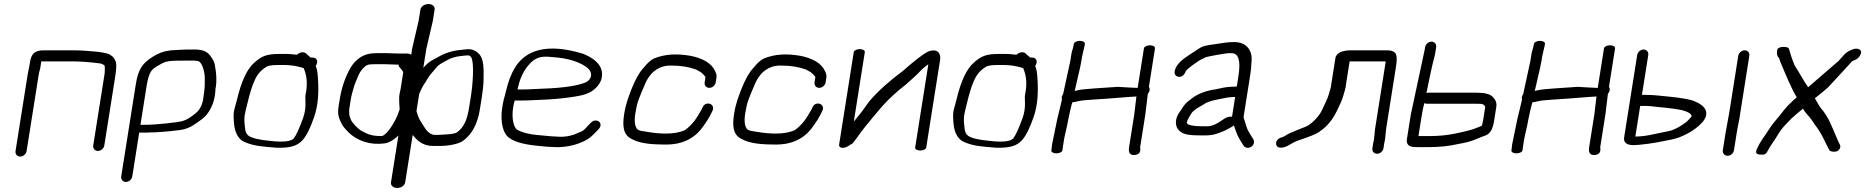

<svg xmlns="http://www.w3.org/2000/svg" viewBox="-20 -733 9268 954"><path d="M112.2 17.5 172.1 -360.3C173.6 -369.9 176 -380.2 179.3 -391.2L179.5 -391.8L184.7 -424.7C184.9 -426 184.8 -425.7 185.2 -428C185.2 -428 185.8 -428 187 -428H339C375.1 -428 426.9 -424.6 478 -417.8C483.4 -417 490.4 -414.3 499.1 -408.4C500.4 -404.9 501.7 -392.6 500 -368.6L443.3 -10.5C440.9 4.5 451.4 17 466.4 17C481.4 17 495.9 4.5 498.3 -10.5L550.7 -341.4C557.2 -382.7 559.8 -408.5 556.2 -422.8C550.8 -444.5 532.4 -463 508.4 -468L489.5 -472.2C484.2 -473.4 476.8 -474.4 466.8 -475.5C441.9 -477.8 387.9 -483 347.7 -483H195.7C149.1 -483 134.9 -460.4 129.7 -427.3L127.1 -411.3L117.5 -362.8L57.2 17.5C54.8 32.5 65.3 45 80.4 45C95.4 45 109.8 32.5 112.2 17.5Z M708.5 -306.5C714 -341.1 721.8 -364.6 729.2 -375.9L729.7 -376.7L730.2 -377.5C732.7 -382.7 741.3 -391.8 757.9 -402.5C808.7 -431.9 802.6 -432 929.9 -432C953.5 -432 964.2 -430.1 967.3 -428.6C984.6 -420.2 997.7 -376.8 997.5 -343.6C997.4 -312.9 998.8 -302.2 991.7 -257.5L991.7 -257.1L991.6 -256.6C988 -214.4 973.4 -186.3 950 -168.5C929.5 -152.9 915.4 -140.7 888 -131.8C860.8 -123.8 744.8 -113 713.4 -113H681.4C680.2 -113 679 -112.9 677.9 -112.8ZM675.2 -74H707.2C712.9 -74 717.8 -74.2 724.1 -74.9C758.6 -75 812.4 -79 872.7 -86.7C907.4 -91.5 931.7 -103.1 957.9 -122.8C980.5 -138 997.3 -151.2 1006.8 -163.2C1058.6 -228.6 1047.4 -298.2 1052.2 -298.2C1057.5 -331.9 1055.6 -370.3 1046.8 -413.7C1044.1 -427.4 1035.9 -441.8 1023 -458.2C1008.3 -477.9 983.8 -487 947.3 -487H917.8C903.2 -487 884.9 -486.3 862.8 -484.9L829.4 -482.9L828.9 -482.9C792.2 -478.7 764.9 -467.8 738.6 -450.8C684.8 -417.1 666.1 -385.6 654.5 -312.3L582.3 143.5C579.9 158.5 590.4 171 605.4 171C620.4 171 634.9 158.5 637.3 143.5L671.7 -74.2C672.9 -74 674 -74 675.2 -74Z M1498.4 -263.8C1493.6 -241.5 1506 -202 1485.9 -146.4C1466.1 -91.5 1449.3 -56.8 1439.4 -44.8C1426.8 -31.6 1391.1 -25 1325.5 -32.7L1324.8 -32.8L1324 -32.9C1272.1 -37.3 1234.8 -45.7 1216.8 -57.3C1205.3 -64.9 1198.4 -77.9 1197.3 -99.1L1197.2 -99.5L1197.2 -99.9C1189.9 -157.4 1197.1 -167 1209.9 -221.5C1220.8 -267.8 1231.5 -302.3 1242.1 -326.3C1255.9 -361.2 1276.3 -385.8 1307.7 -403.2C1316.3 -406.9 1333.3 -410 1359 -410H1390.2C1413.7 -410 1436.4 -407.7 1457.4 -403C1468.5 -400 1481.6 -397.3 1488.6 -394.8C1505.3 -357.6 1509.1 -313.7 1498.4 -263.8ZM1246.6 -424.4C1207.8 -392.4 1179.5 -329.8 1157.7 -238.7C1153.8 -222.5 1149.6 -206.7 1145 -191.5C1139.4 -173 1139.5 -147.2 1143.6 -112.5C1147.9 -76.7 1160.7 -49.6 1183.7 -33.5L1184.2 -33.1L1184.7 -32.9C1212.5 -17.6 1249.5 -7.6 1306 -3.1L1354.1 1L1354.5 1C1424.2 3 1456.7 -8.8 1482.1 -35.1C1503.4 -58.8 1521.8 -96.9 1540.7 -151.3C1561.3 -210.5 1564.5 -273.4 1559.7 -345.9C1557.5 -378.3 1554.7 -389.4 1548.7 -405.7C1551.1 -408.6 1554.7 -415.6 1555.6 -421C1556.7 -427.7 1555.9 -435.2 1550.7 -440.5C1545.9 -445.4 1538.9 -447 1532.2 -447H1523.7C1521.4 -448.9 1516.7 -452.9 1510.8 -458.2L1501.1 -467.3C1489.8 -477 1470 -475.1 1455.5 -460.9C1434.8 -463.4 1416.9 -465 1404.2 -465L1367.7 -465C1305.4 -465 1280.3 -454 1246.6 -424.4Z M1958.4 -467 1899.7 -469H1854.4C1805 -469 1776.7 -457.9 1744.9 -427.1C1716 -399 1680.8 -320.9 1668.7 -244.2L1662.3 -203.9C1658.6 -180.9 1659.3 -161.4 1665.5 -145.7C1674.8 -122.3 1678.4 -109.2 1708.1 -79C1754.6 -31.7 1821.3 -10.7 1892.3 -20.7C1907.5 -22.8 1921.7 -30.5 1937.9 -41.3L1938.3 -41.6L1938.7 -41.9C1946.4 -47.7 1951.4 -52 1959.6 -59.9L1922.6 173.5C1920.3 188.5 1934.3 201 1953.6 201C1972.9 201 1990.8 188.5 1993.2 173.5L2030.6 -62.7C2032 -60.9 2036.3 -55.6 2039 -52.7C2062.1 -24.7 2092.3 -8 2129.1 -8H2170.3C2208.7 -8 2259.9 -17.7 2281.5 -33.7C2326.5 -66.7 2353.4 -119.8 2364.4 -189.6L2373.7 -248.4C2379.4 -284.2 2382.4 -313.7 2382.7 -337.3C2383.3 -389.6 2385.8 -442.4 2357.1 -468C2340.5 -484.7 2317.9 -491.7 2290.9 -487.3C2283.3 -486.4 2275.8 -485.5 2269.5 -484.9C2230.2 -481.9 2191.9 -469.9 2156.8 -449.7C2149.6 -445.6 2139.9 -440.2 2127.8 -433.8C2112.5 -425.7 2099.1 -414.1 2085.6 -398.3L2083.3 -395.5L2098.3 -490.1L2130.8 -630.1L2139.5 -685.5C2141.8 -699.9 2129.4 -713 2109.2 -713C2090.1 -713 2071.4 -701.1 2069 -685.5L2060.3 -630.9L2028 -491.9L2023.2 -461.3C2018.1 -464.4 2011.2 -467 2002.9 -467ZM1959.6 -412C1959.7 -409.1 1962.2 -402 1965.8 -398.3C1977.6 -385.8 1983.2 -376.4 1983.7 -374.1L1970.6 -291.5C1969.8 -286 1968 -277.8 1965.5 -267.3C1962.2 -253.6 1962.8 -230.6 1965.8 -189.7C1965.2 -188.5 1963.2 -182.9 1961.8 -178.5C1950.4 -141.5 1916.1 -82.3 1889.5 -63.1C1880.8 -56.9 1876.1 -56.4 1872.6 -56.8L1871.3 -57H1870C1840.7 -57 1817 -62 1797.8 -71.7C1780.1 -80.7 1773.2 -82.9 1759.9 -94.7L1759.6 -95.1L1759.2 -95.4C1737.4 -114.6 1725.2 -131.2 1721.5 -143.2C1720.1 -147.9 1719.3 -150.3 1716.8 -156.6C1714.5 -170.8 1714.3 -184.7 1716.3 -197.5L1722.3 -235.5C1724.3 -248.4 1726.8 -259.9 1729.7 -269.9C1741.2 -310.7 1738.3 -305.6 1761.5 -359.2C1767 -372 1774.3 -383.1 1783.5 -392.8C1800.9 -411.3 1805.7 -414 1845.7 -414H1890.3L1949 -412ZM2139.7 -63C2123.5 -63 2103.9 -74.1 2085.4 -106.2C2081.2 -113.5 2076.1 -121.5 2070.1 -130.3C2060.9 -143.9 2054.3 -163.8 2049.4 -181.5L2063 -267C2064.4 -270 2068.2 -278.3 2073.8 -290.2C2084.6 -313.6 2092.3 -319.3 2104.4 -342C2113.5 -359.2 2131.7 -376.7 2148.2 -397.3C2162.2 -414.8 2174.4 -417.7 2197.8 -432C2218 -444.3 2243 -452.1 2273.7 -455.1L2292.8 -457.1C2297.7 -457.7 2302.8 -458 2307.9 -458C2308.8 -458 2313 -456.9 2319.4 -450.8C2329.1 -442 2335.2 -391.7 2325.4 -296.8C2324.2 -285 2322.7 -273.3 2320.8 -261.5L2311 -199.5C2300.7 -134.2 2284.2 -99.5 2249.3 -74.5C2246.7 -72.6 2233.8 -68.2 2209.9 -65.9L2161.5 -63Z M2554.4 -301.6C2567.9 -359.9 2593.5 -403.1 2630.9 -433.5C2666.1 -455.8 2684.4 -453.4 2752.9 -446.8C2825.3 -439.8 2900 -409 2913.8 -376.8C2922.9 -355.5 2911.7 -335.3 2892.5 -324.8C2853.9 -307.5 2780 -295.9 2678.2 -292.5C2636.5 -291.1 2610.4 -288.5 2579.8 -288.5L2551.3 -288.5C2551.8 -290.8 2553.3 -296.7 2554.4 -301.6ZM2571.1 -233.5C2604.9 -233.5 2633 -236 2673.7 -237.3C2754.7 -239.9 2864.1 -254 2892.1 -266.1L2912.2 -274.9L2913 -275.3C2938.3 -289.9 2956.7 -310.1 2966.6 -334.7L2966.8 -335.2L2967 -335.7C2984.1 -391.1 2952.9 -434.3 2879.7 -465C2697.8 -521.5 2591 -484 2537.8 -395.5C2519.1 -364.4 2505.4 -327.7 2496 -287.5C2484.5 -238.4 2480.5 -239.7 2473.9 -186.5C2467.1 -130.8 2476.7 -67.7 2513.4 -45.8C2538.5 -28.4 2579 -16.1 2644.5 -9.2C2687.1 -4.5 2717.6 -2.1 2740.9 -2C2784.5 -0.7 2832.4 -9.3 2872.9 -27.5C2911.8 -44.9 2922.3 -58.4 2945.3 -81.7L2954.6 -91.6C2967.9 -105.4 2965.9 -121 2956.1 -128.9C2947.2 -135.9 2930.4 -137.4 2917.5 -124.8L2906.5 -114L2906.1 -113.6C2873 -76.3 2880.4 -85.4 2832.8 -64.5C2809.4 -56.5 2786.6 -53 2763.6 -53.4C2738.7 -53.9 2703.2 -56.6 2655.4 -61.7C2612.5 -64.9 2575.2 -73.7 2548.5 -89.3C2544.9 -92.1 2540.6 -97.2 2537.8 -103.3C2526.6 -128.6 2523.7 -161.3 2530.1 -201.7C2531.7 -212 2533.9 -221.6 2537.4 -233.5Z M3536.3 -324 3540.2 -349C3541.8 -358.9 3538.5 -369.1 3532.5 -381C3515.6 -418.7 3471.2 -444.1 3409.3 -456C3342.6 -466.6 3289.3 -465.7 3229.7 -442.7C3199.5 -427.1 3177.7 -394.5 3176.9 -395.1C3155.6 -372.4 3136.2 -336.9 3116.9 -288.1C3104 -253.6 3089.7 -218.9 3081.6 -168C3072.6 -111 3074.1 -63 3119.6 -42.1C3151.5 -24.2 3199.5 -15.1 3275.1 -15C3384.9 -10.5 3442.7 -58.6 3476.4 -108.5C3491.7 -130.9 3499.5 -140.8 3514.5 -171.2L3520.3 -183C3529 -200.7 3518.1 -213.7 3507.1 -217.3C3496.4 -220.8 3477.8 -217.7 3470.9 -199.1L3465.5 -188.1C3441.9 -145.8 3422 -114.4 3382.9 -86.2C3346.1 -70 3293.7 -64.5 3221.6 -73.9C3210.6 -75.7 3194 -78 3176.3 -80.9C3161.8 -82.9 3152.8 -86.1 3148.3 -89.4C3133.8 -102.8 3130.9 -132.2 3136.6 -168C3145.9 -226.8 3152 -237.9 3186.9 -319.7C3194.2 -336.4 3204.5 -352.4 3217.7 -367.8C3247.8 -398 3282.5 -409.1 3317.8 -407.1L3318.6 -407H3319.4C3362.9 -407 3402.9 -400.6 3438.3 -387.6C3443.2 -384.9 3448.9 -381.9 3455.4 -378.4C3463.3 -375.5 3486 -353.9 3485.2 -349L3481.3 -324C3478.9 -309 3489.4 -296.5 3504.4 -296.5C3519.5 -296.5 3533.9 -309 3536.3 -324Z M4082.3 -324 4086.2 -349C4087.8 -358.9 4084.5 -369.1 4078.5 -381C4061.6 -418.7 4017.2 -444.1 3955.3 -456C3888.6 -466.6 3835.3 -465.7 3775.7 -442.7C3745.5 -427.1 3723.7 -394.5 3722.9 -395.1C3701.6 -372.4 3682.2 -336.9 3662.9 -288.1C3650 -253.6 3635.7 -218.9 3627.6 -168C3618.6 -111 3620.1 -63 3665.6 -42.1C3697.5 -24.2 3745.5 -15.1 3821.1 -15C3930.9 -10.5 3988.7 -58.6 4022.4 -108.5C4037.7 -130.9 4045.5 -140.8 4060.5 -171.2L4066.3 -183C4075 -200.7 4064.1 -213.7 4053.1 -217.3C4042.4 -220.8 4023.8 -217.7 4016.9 -199.1L4011.5 -188.1C3987.9 -145.8 3968 -114.4 3928.9 -86.2C3892.1 -70 3839.7 -64.5 3767.6 -73.9C3756.6 -75.7 3740 -78 3722.3 -80.9C3707.8 -82.9 3698.8 -86.1 3694.3 -89.4C3679.8 -102.8 3676.9 -132.2 3682.6 -168C3691.9 -226.8 3698 -237.9 3732.9 -319.7C3740.2 -336.4 3750.5 -352.4 3763.7 -367.8C3793.8 -398 3828.5 -409.1 3863.8 -407.1L3864.6 -407H3865.4C3908.9 -407 3948.9 -400.6 3984.3 -387.6C3989.2 -384.9 3994.9 -381.9 4001.4 -378.4C4009.3 -375.5 4032 -353.9 4031.2 -349L4027.3 -324C4024.9 -309 4035.4 -296.5 4050.4 -296.5C4065.5 -296.5 4079.9 -309 4082.3 -324Z M4222.1 -474 4149.4 -15C4148.3 -8.5 4150.9 1.9 4168.9 1.6C4179.9 1.3 4189.7 -4 4200.9 -11C4203.3 -13.1 4205.5 -14.8 4207.5 -16C4207.5 -16 4210.6 -17.6 4210.6 -17.6C4210.6 -17.6 4212.1 -16 4212.1 -16C4222.3 -27.5 4232.4 -40.5 4242.5 -55C4264.6 -86.5 4290.2 -118.3 4318.3 -151.6L4364.9 -206.6C4401.2 -246.5 4440 -281.9 4480.8 -312.6C4519.7 -346.7 4540.1 -366.3 4546.6 -373.1L4546.8 -373.4L4547.1 -374.1C4561.2 -389.4 4574.9 -401.4 4592.7 -413.6L4527.2 0C4525.9 8.2 4537.3 15 4552.3 15C4567.4 15 4580.9 8.2 4582.2 0L4651.1 -435C4654.1 -454 4649.7 -482.7 4618.4 -482.7C4611.1 -482.7 4603.6 -481 4594.8 -478C4594.8 -478 4594.1 -477.7 4594.1 -477.7C4594.1 -477.7 4593.6 -478 4593.6 -478C4558.3 -459.2 4520.6 -428.2 4466.2 -380.6C4401.7 -332.8 4344.4 -282.3 4300 -230.5L4260.1 -175.5C4246.7 -159.3 4234.6 -144.4 4222.4 -129L4277.1 -474C4278.4 -482.2 4267 -489 4252 -489C4236.9 -489 4223.4 -482.2 4222.1 -474Z M5073.4 -263.8C5068.6 -241.5 5081 -202 5060.9 -146.4C5041.1 -91.5 5024.3 -56.8 5014.4 -44.8C5001.8 -31.6 4966.1 -25 4900.5 -32.7L4899.8 -32.8L4899 -32.9C4847.1 -37.3 4809.8 -45.7 4791.8 -57.3C4780.3 -64.9 4773.4 -77.9 4772.3 -99.1L4772.2 -99.5L4772.2 -99.9C4764.9 -157.4 4772.1 -167 4784.9 -221.5C4795.8 -267.8 4806.5 -302.3 4817.1 -326.3C4830.9 -361.2 4851.3 -385.8 4882.7 -403.2C4891.3 -406.9 4908.3 -410 4934 -410H4965.2C4988.7 -410 5011.4 -407.7 5032.4 -403C5043.5 -400 5056.6 -397.3 5063.6 -394.8C5080.3 -357.6 5084.1 -313.7 5073.4 -263.8ZM4821.6 -424.4C4782.8 -392.4 4754.5 -329.8 4732.7 -238.7C4728.8 -222.5 4724.6 -206.7 4720 -191.5C4714.4 -173 4714.5 -147.2 4718.6 -112.5C4722.9 -76.7 4735.7 -49.6 4758.7 -33.5L4759.2 -33.1L4759.7 -32.9C4787.5 -17.6 4824.5 -7.6 4881 -3.1L4929.1 1L4929.5 1C4999.2 3 5031.7 -8.8 5057.1 -35.1C5078.4 -58.8 5096.8 -96.9 5115.7 -151.3C5136.3 -210.5 5139.5 -273.4 5134.7 -345.9C5132.5 -378.3 5129.7 -389.4 5123.7 -405.7C5126.1 -408.6 5129.7 -415.6 5130.6 -421C5131.7 -427.7 5130.9 -435.2 5125.7 -440.5C5120.9 -445.4 5113.9 -447 5107.2 -447H5098.7C5096.4 -448.9 5091.7 -452.9 5085.8 -458.2L5076.1 -467.3C5064.8 -477 5045 -475.1 5030.5 -460.9C5009.8 -463.4 4991.9 -465 4979.2 -465L4942.7 -465C4880.4 -465 4855.3 -454 4821.6 -424.4Z M5345.5 -530C5330.4 -530 5316.9 -523.2 5315.6 -515L5314.6 -509C5311.4 -488.6 5303.7 -476 5301.5 -451.6L5298.2 -430.6L5262.3 -265.3C5260.1 -262.3 5256.6 -256.3 5255.8 -251C5255.1 -246.7 5255 -244.1 5256.7 -238.6C5253.1 -219.4 5237.8 -162.6 5233.9 -144.3L5207.3 -14.7L5207.3 -14C5206.4 -4.4 5205.6 2.7 5204.9 7L5203.8 14C5202.5 22.5 5213.9 29 5228.9 29C5243.9 29 5257.5 22.5 5258.8 14L5259.9 7C5260.8 1.3 5261.8 -6.1 5263 -15.4C5267.9 -55.8 5281.3 -97.3 5288.6 -142.5C5290.1 -148.8 5305.4 -224.8 5309.4 -225C5316.8 -225.5 5326.2 -227.3 5339 -230.5C5349.9 -233.2 5373.3 -236 5413 -238.3C5453.5 -240.7 5503.2 -244.3 5562.2 -249.1C5582.6 -251.2 5605.6 -252.3 5626.5 -253.6L5615.8 -163.8L5590 -1C5587.6 14.3 5588.4 28 5601.3 35C5614 40 5629.7 36.8 5638.7 29.5C5650.1 17.3 5644.6 1.7 5645 -1L5671 -165.2L5683.3 -266.9C5691.9 -275.9 5696.2 -290.2 5688.6 -301.5L5718.9 -493C5720.2 -501.2 5708.9 -508 5693.8 -508C5678.8 -508 5665.2 -501.2 5663.9 -493L5632.8 -296.2C5604.4 -297.5 5585.9 -298.1 5533.7 -301.5C5469.7 -296.4 5362.5 -291.9 5334 -284.4C5328.2 -282.9 5325.3 -282.1 5319.9 -281C5328.1 -320.6 5347.4 -394.1 5353.3 -431L5356.7 -452.6L5369.4 -507.6L5370.6 -515C5371.9 -523.2 5360.5 -530 5345.5 -530Z M6068.5 -146.3 6068.1 -146.1 6054.9 -137.5 6054.4 -137.2C6022.6 -114.2 5997.7 -105.5 5980 -105.5H5954.8C5904.8 -105.5 5883.7 -112.4 5878.8 -119.2L5878.6 -119.5L5878.3 -119.8C5872.9 -126.2 5885.5 -145.8 5899.4 -169.1C5904.2 -177.2 5914.5 -186.3 5932 -197.6C5939.5 -201.5 5950.1 -207.4 5957.5 -212.2L5958.1 -212.6L5958.7 -213C5972.9 -223.7 5997.2 -233.1 6033.4 -239.4C6055.7 -243.2 6081 -250.5 6101 -250.5H6101.7L6117.2 -251.4L6101.7 -153.3C6091.1 -154.3 6078.4 -152.1 6068.5 -146.3ZM6111.8 -106.7C6129.1 -59.7 6125.3 -62.4 6157.8 -11C6166.3 3.3 6184.1 5 6197.1 -3.9C6210 -12.2 6215.2 -28.7 6206.7 -42.2C6196.6 -58.4 6194.4 -62.7 6185.1 -77.3C6176 -91.7 6171 -111.8 6164.8 -131.5L6159.8 -147.3C6159.1 -149.3 6159 -151.2 6159.3 -153.3L6190.3 -348.9C6196.8 -389.9 6196.8 -401.4 6199 -433.7C6202.1 -480.6 6175.1 -524 6112.8 -524C6072.3 -524 6063.1 -519.5 6014.4 -513.1C5980.9 -508.7 5957.4 -504.2 5945.2 -496.7C5926.7 -484.9 5907.1 -471.9 5888 -459.6C5852.4 -436.2 5828.8 -414.9 5820.3 -391.4C5816.4 -382 5813.5 -370.3 5819.4 -361.2C5822.6 -356.2 5827.8 -353.3 5833.2 -351.9C5851.7 -347 5866.3 -362.3 5871.7 -379.3C5876.4 -387 5900.1 -407.6 5943.1 -434.8C5955.6 -441 5964.2 -445.1 5971.8 -448.9C5982.3 -452.7 6072.1 -469 6087.3 -469C6098.7 -469 6107.3 -468.6 6108.6 -468.1L6109.3 -467.9C6143.1 -458.3 6141.7 -406.1 6132.3 -347.1L6125.4 -303.1C6125.4 -303.1 6122.7 -303 6121.7 -303L6105.6 -302.1C6086.6 -302 6063.2 -299 6041.8 -293.8L6021.5 -289.4C5982.2 -284.5 5942.5 -271.4 5911.5 -251.2C5906.5 -247.1 5898.4 -240.9 5887.5 -232.8C5874.9 -223.4 5864.3 -211.8 5855.9 -198.4C5848.5 -186.5 5843.1 -178.3 5840.3 -174.7C5820.3 -148.4 5816.5 -112.1 5833.5 -90.4C5852.9 -65.4 5881.3 -60.3 5946.2 -60.3H5973.5C5984.3 -60.3 5995.5 -61.4 6007.4 -63.6L6008.3 -63.7L6009.3 -64C6055.6 -76 6077.6 -90 6104.5 -105L6105.1 -105.5L6110.4 -110.4C6110.9 -109.1 6111.3 -107.9 6111.8 -106.7Z M6854.1 3.5 6858.5 -24C6859.1 -27.9 6860.1 -32.5 6861.6 -37.9L6861.8 -38.8L6867.6 -94.5L6916 -399.7C6920.2 -426.4 6921.4 -445.5 6917.8 -458.8C6913.3 -477.5 6893.5 -483 6870.6 -483H6691.4C6653.5 -483 6619.6 -471.8 6615.3 -444.5L6595.3 -318.1L6595.2 -317.6C6594.5 -300 6587.5 -283.8 6581.9 -262.4C6576.3 -241.3 6560.5 -213.2 6551.6 -192.1C6538.6 -162.6 6515.8 -135.6 6482.7 -111C6478.6 -107.9 6456.9 -98.7 6428.1 -87.8C6399.5 -76.6 6379.7 -67.7 6367.3 -59.4C6357.9 -53.2 6351.1 -50.5 6347.5 -50.1L6346.4 -49.9L6345.3 -49.6C6330 -45 6319.2 -32.2 6320.8 -17.5C6322.9 2.2 6343.9 2.4 6356 -0.4C6370 -3.7 6383.7 -10.8 6391.4 -15.9C6400.3 -21.7 6412.6 -27.9 6428 -34.2C6483.2 -52.8 6520.1 -66.1 6537.2 -79.6C6544.7 -85.5 6551.8 -90.8 6558.6 -95.7L6559.2 -96.2L6559.8 -96.7C6585.2 -118.8 6606.1 -147.6 6623.2 -182.7C6640 -217.2 6650.2 -241 6654 -255.7C6659.6 -277.2 6667.2 -294.4 6668.7 -318.4L6686 -428H6861.9C6863 -428 6863.5 -428 6864.9 -427.9C6864.9 -427.8 6864.9 -426.3 6864.8 -424.1L6812.5 -93.5L6807 -40.2C6805.8 -35.8 6804.1 -28.3 6803.4 -23.9L6799.1 3.5C6796.7 18.5 6807.2 31 6822.2 31C6837.3 31 6851.7 18.5 6854.1 3.5Z M7110.2 -462.3 7110.3 -462.9 7116 -498.5C7118.3 -513.5 7107.8 -526 7092.8 -526C7077.8 -526 7063.3 -513.5 7061 -498.5L7059.1 -486.8L6989.9 -163.5L6970 -37.7C6968.4 -27.9 6971.6 -18.9 6978 -12.3C6987.2 -2.8 7004.1 -2 7026.8 -2H7078.8C7131.9 -2 7181.4 -7 7227 -17.8C7266.5 -24.2 7292.9 -32.4 7315.1 -41.8C7336.2 -50.7 7350.9 -56.4 7357.7 -58.6C7393.6 -70 7400.3 -110.2 7404.7 -138.2L7414.8 -202.2C7417.8 -220.9 7412.1 -236.5 7397.6 -251.1C7383.2 -266.6 7355.1 -272.5 7315.5 -272.5H7077.7C7074.7 -272.5 7070.8 -271.7 7067.5 -270.6C7081.6 -340.3 7093.3 -398.5 7110.2 -462.3ZM7068.9 -217.5H7306.7C7317.3 -217.5 7327.5 -217.3 7337.4 -217C7350.8 -216.6 7360.5 -206.7 7359.5 -200.3L7349.7 -138.2C7347 -121.5 7343.8 -110.6 7342.8 -108.5C7340.4 -106 7322.2 -100.6 7305.5 -93.3C7297.9 -90.1 7270.4 -81.7 7211.1 -69.4C7171.4 -61.2 7129.5 -57 7087.5 -57H7035.5C7032.8 -57 7030.4 -57 7028 -57.1L7044.9 -163.2C7048.6 -187.2 7052 -198.6 7057.1 -220.6C7060.5 -218.8 7064.8 -217.5 7068.9 -217.5Z M7631.5 -530C7616.4 -530 7602.9 -523.2 7601.6 -515L7600.6 -509C7597.4 -488.6 7589.7 -476 7587.5 -451.6L7584.2 -430.6L7548.3 -265.3C7546.1 -262.3 7542.6 -256.3 7541.8 -251C7541.1 -246.7 7541 -244.1 7542.7 -238.6C7539.1 -219.4 7523.8 -162.6 7519.9 -144.3L7493.3 -14.7L7493.3 -14C7492.4 -4.4 7491.6 2.7 7490.9 7L7489.8 14C7488.5 22.5 7499.9 29 7514.9 29C7529.9 29 7543.5 22.5 7544.8 14L7545.9 7C7546.8 1.3 7547.8 -6.1 7549 -15.4C7553.9 -55.8 7567.3 -97.3 7574.6 -142.5C7576.1 -148.8 7591.4 -224.8 7595.4 -225C7602.8 -225.5 7612.2 -227.3 7625 -230.5C7635.9 -233.2 7659.3 -236 7699 -238.3C7739.5 -240.7 7789.2 -244.3 7848.2 -249.1C7868.6 -251.2 7891.6 -252.3 7912.5 -253.6L7901.8 -163.8L7876 -1C7873.6 14.3 7874.4 28 7887.3 35C7900 40 7915.7 36.8 7924.7 29.5C7936.1 17.3 7930.6 1.7 7931 -1L7957 -165.2L7969.3 -266.9C7977.9 -275.9 7982.2 -290.2 7974.6 -301.5L8004.9 -493C8006.2 -501.2 7994.9 -508 7979.8 -508C7964.8 -508 7951.2 -501.2 7949.9 -493L7918.8 -296.2C7890.4 -297.5 7871.9 -298.1 7819.7 -301.5C7755.7 -296.4 7648.5 -291.9 7620 -284.4C7614.2 -282.9 7611.3 -282.1 7605.9 -281C7614.1 -320.6 7633.4 -394.1 7639.3 -431L7642.7 -452.6L7655.4 -507.6L7656.6 -515C7657.9 -523.2 7646.5 -530 7631.5 -530Z M8595.7 13.5 8608.9 -70C8612.1 -90.1 8616.3 -112.7 8621.6 -137.8L8621.7 -138.1L8671.9 -455.5C8674.2 -469.9 8665.1 -483 8649.3 -483C8634.4 -483 8619.4 -471.1 8616.9 -455.5L8572.8 -176.5L8553.5 -70.2L8540.3 13.5C8537.8 29.1 8549.4 41 8564.3 41C8580.1 41 8593.4 27.9 8595.7 13.5ZM8161.2 -206.5C8172.4 -206.5 8186 -205.3 8205.7 -202.6L8263.4 -196.8C8288.1 -194.2 8310.9 -190.9 8336.6 -186C8370.1 -177 8383.4 -166.6 8385.5 -156.4C8384.6 -154 8378 -144.4 8360 -127.6C8326.2 -101.5 8295.2 -86.1 8270.6 -81.4C8260.7 -79.5 8236.7 -74.5 8197.8 -66.3C8164.3 -58.7 8137 -54.9 8105.6 -54.5L8129.7 -206.5ZM8114.8 -459.5 8049.8 -49.4C8045.8 -23.9 8065.9 -12 8093.4 -12C8133.8 -12 8204.3 -22.9 8242 -31.1C8266.5 -36.4 8298.1 -40.6 8324.2 -50.8C8374.2 -70.3 8413.7 -96.6 8441.6 -129L8441.8 -129.3L8442 -129.5C8475.1 -172 8456.1 -208.1 8396.3 -231.2C8372 -240.6 8328.7 -247.5 8263.6 -253.8C8231.7 -256.9 8195.3 -261.5 8163.2 -261.5H8138.4L8169.8 -459.5C8172.2 -474.5 8161.7 -487 8146.6 -487C8131.6 -487 8117.2 -474.5 8114.8 -459.5Z M9192.1 -490 9191.4 -489.8 9179 -485C9166.1 -480.2 9154.8 -472.9 9145.2 -463.5C9136.8 -453.9 9126.7 -442.7 9115.1 -430C9067.8 -389 9016.4 -344.5 8964.4 -299.8C8940.9 -331.6 8925.8 -363.9 8897.4 -407.4C8879.5 -451.2 8877.6 -461.7 8868.2 -492.5C8863.7 -498.5 8851.4 -500 8840.6 -500C8826.3 -500 8813.5 -494.9 8811.1 -487L8811 -486.5L8809.9 -480C8807.7 -465.7 8809.8 -453.3 8819.4 -445C8823.5 -431.8 8829.5 -416 8836.2 -401.5C8851.3 -366 8882.4 -289.3 8907.6 -249.8C8872.5 -219.4 8848.6 -193.3 8833.9 -173C8807.5 -138.1 8791 -124.5 8768.5 -88.6C8748.5 -55.1 8729.7 -38.2 8709.1 8.4C8706.1 14.1 8704.2 21.7 8707 28.3C8710 31.9 8716 34 8722.2 35.1C8728.7 34.8 8736.3 34.7 8743.3 35.2C8750.7 33.2 8755.5 29.3 8758.1 25.8C8783.6 -22.2 8790.2 -23.1 8814 -64C8832.6 -96 8849.4 -111.1 8882.7 -145.5C8903.7 -164.8 8919.4 -177.5 8938.7 -192.9C8944.1 -183.4 8951.1 -173.5 8959.1 -164.5C8980.8 -142.8 8986.5 -127.4 9009.4 -97.5C9038.8 -55 9048.6 -25.7 9069.9 14C9079.1 22.5 9097.5 22.3 9109 18C9120.2 11.5 9128.9 -2.9 9121.2 -15.8C9117.4 -22.7 9112.8 -32.4 9107.7 -44.6C9094.6 -77.3 9081.1 -107 9067.2 -136.8C9058.7 -152.4 9044.2 -177.4 9028.3 -194.6C9018.8 -206.3 9007.6 -227.5 8997.7 -244.7C9008.4 -252.8 9030.4 -270.8 9061.8 -297.5C9100.8 -339.3 9152.2 -394.8 9181.7 -427.6C9187.3 -431.5 9191.6 -433.2 9193.5 -433.6L9194.4 -433.9L9206.2 -440C9211.9 -443.2 9220.4 -452 9224.6 -463.1C9232.2 -476 9224.5 -487.2 9211.7 -490.3C9205.6 -491.7 9198.8 -491.6 9192.1 -490Z"/></svg>

Font: MewTooHand
Style: BdWideIta
Weight: 400
Designer: Mew Too, Robert Jablonski
Version: Version 0.77